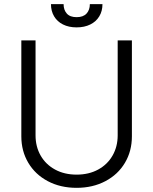

<svg xmlns="http://www.w3.org/2000/svg" viewBox="-20 -904 747 936"><path d="M623 -707V-239.3Q623 -167.5 589.1 -110.4Q555.2 -53.2 493.7 -20.8Q432.1 11.7 353.5 11.7Q274.4 11.7 213.1 -20.8Q151.9 -53.2 117.9 -110.4Q84 -167.5 84 -239.3V-707H153.3V-244.1Q153.3 -189 178.2 -145.5Q203.1 -102.1 248.5 -77.4Q293.9 -52.7 353.5 -52.7Q413.1 -52.7 458.5 -77.4Q503.9 -102.1 528.8 -145.8Q553.7 -189.5 553.7 -244.1V-707ZM353.5 -770.5Q315.4 -770.5 287.1 -784.7Q258.8 -798.8 243.7 -824.5Q228.5 -850.1 228.5 -883.8H290Q290 -855.5 305.7 -837.9Q321.3 -820.3 353.5 -820.3Q385.7 -820.3 401.9 -837.9Q418 -855.5 418 -883.8H479.5Q479.5 -850.1 464.1 -824.5Q448.7 -798.8 420.2 -784.7Q391.6 -770.5 353.5 -770.5Z"/></svg>

Font: Pretendard JP Light
Style: Regular
Weight: 300
Designer: Base glyphs from Inter by Rasmus Andersson; Hangeul glyphs from Noto Sans CJK(Source Han Sans) by Jang Soo-young and Kan
Foundry: Kil Hyung-jin
Version: Version 1.309